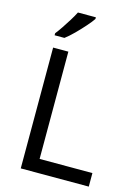

<svg xmlns="http://www.w3.org/2000/svg" viewBox="-138 -1020 799 1096"><g transform="rotate(15 262.0 -472.0)"><path d="M97 0V-714H187V-80H499V0ZM288 -934Q276 -916 251 -887.5Q226 -859 197.5 -830.5Q169 -802 145 -784H87V-796Q102 -815 119.5 -841Q137 -867 154 -894.5Q171 -922 182 -944H288Z"/></g></svg>

Font: Noto Sans Yi
Style: Regular
Weight: 400
Designer: Monotype Design Team
Foundry: Monotype Imaging Inc.
Version: Version 2.002; ttfautohint (v1.8.4.7-5d5b)